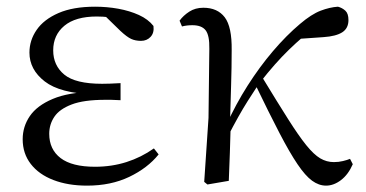

<svg xmlns="http://www.w3.org/2000/svg" viewBox="-20 -551 1114 585"><path d="M245.3 14.6Q187 14.6 142.7 -2.5Q98.3 -19.6 73.7 -51.5Q49.1 -83.4 49.1 -126.7Q49.1 -165.3 70.9 -197.3Q92.7 -229.3 140.5 -249.5Q188.3 -269.8 265.7 -271.6V-263.4Q162.9 -266.8 116.3 -302.9Q69.7 -339 69.7 -390.7Q69.7 -428.3 91.7 -460Q113.6 -491.8 158.1 -511.2Q202.6 -530.6 269.8 -530.6Q305.9 -530.6 340.4 -524.4Q375 -518.1 403.3 -505.3Q431.6 -492.4 447.6 -471.9Q450.2 -450.8 438.8 -438.7Q427.5 -426.5 409.6 -426.5Q392.7 -426.5 379.7 -432.4Q366.7 -438.4 346.9 -456.8L289.6 -512.6L345.7 -511.5L355 -491.9Q329.4 -496.3 311.7 -498.5Q294.1 -500.7 274.7 -500.7Q210 -500.7 176 -472.4Q142.1 -444.1 142.1 -397.6Q142.1 -351.6 176 -323.6Q209.8 -295.7 291.2 -295.7Q303.3 -295.7 316.2 -296.2Q329.1 -296.7 347.3 -297.7V-245.7Q327.9 -246.9 318.4 -246.9Q309 -246.9 300.6 -246.9Q235.1 -246.9 198.1 -232.6Q161.1 -218.4 145.6 -195.2Q130 -172 130 -143.3Q130 -95.8 164.7 -69.3Q199.4 -42.9 269.6 -42.9Q320.3 -42.9 365.3 -57.2Q410.3 -71.5 448.9 -98.8L463.3 -80.5Q429.8 -38.9 373.8 -12.1Q317.9 14.6 245.3 14.6Z M612 11.1 602.2 3.1 615.3 -191.8 617.8 -402.2Q618.6 -443.1 606.6 -458.6Q594.6 -474.2 566.2 -474.2Q557.6 -474.2 550 -473.3Q542.3 -472.4 534.5 -470.4L527.1 -488Q538.4 -503.6 556.7 -515.5Q575 -527.4 599.6 -527.4Q642.5 -527.4 664.7 -498.4Q686.9 -469.3 685.9 -397.8Q685.9 -346.1 684.1 -289.8Q682.3 -233.4 680.8 -177.6L683 -174.4Q681.8 -130 680.4 -86.7Q679.1 -43.4 677.1 0ZM670.7 -128.6 656.1 -155.3H663.2L670.1 -171Q698 -232.9 734.3 -289.9Q770.5 -346.8 811.6 -395.1Q852.8 -443.4 894.1 -478.1Q928.9 -507.7 956.9 -518.4Q984.8 -529 1009.7 -530.6Q1022.6 -527.2 1032.2 -518.5Q1041.7 -509.8 1041.7 -489.9Q1041.7 -464.7 1022.8 -452.6Q1003.9 -440.5 966.1 -437.9L876.1 -431.6L948.1 -474.7Q903.4 -441.2 860.4 -399.5Q817.4 -357.7 772.8 -300.4L767.2 -293.4Q749.3 -266.1 734.9 -243.4Q720.6 -220.8 705.8 -194.4Q691 -168.1 670.7 -128.6ZM973.4 14.6Q951.6 14.6 930.9 -0.4Q910.3 -15.4 886.6 -50.5Q862.8 -85.6 831.6 -145.5Q800.4 -205.4 756.8 -295.8L778 -317.2Q825.7 -238.7 857.9 -188Q890 -137.3 913.2 -108.6Q936.4 -79.9 955.8 -68.5Q975.2 -57.1 997.3 -57.1Q1012 -57.1 1024.9 -60.3Q1037.9 -63.4 1046.5 -67L1054.9 -50.7Q1041.1 -19.1 1018.9 -2.2Q996.7 14.6 973.4 14.6Z"/></svg>

Font: Noto Serif HK
Style: Regular
Weight: 200
Designer: Ryoko NISHIZUKA 西塚涼子 (kana & ideographs); Frank Grießhammer (Latin, Greek & Cyrillic); Wenlong ZHANG 张文龙 (bopomofo); San
Foundry: Adobe
Version: Version 2.001;hotconv 1.1.0;makeotfexe 2.6.0